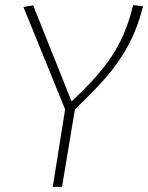

<svg xmlns="http://www.w3.org/2000/svg" viewBox="-20 -726 576 746"><path d="M185 0 233 -301 71 -699 109 -705 258 -332Q312 -382 350 -425Q388 -468 414 -507.5Q440 -547 457 -585.5Q474 -624 486 -664Q489 -675 492 -685.5Q495 -696 497 -706L536 -702Q533 -691 530 -680.5Q527 -670 524 -659Q513 -624 498 -590Q483 -556 462.5 -522Q442 -488 414.5 -453Q387 -418 351 -380.5Q315 -343 271 -301L221 0Z"/></svg>

Font: Georama ExtraCondensed Thin ExtraLight
Style: Italic
Weight: 250
Italic angle: -9°
Version: Version 1.001